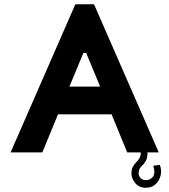

<svg xmlns="http://www.w3.org/2000/svg" viewBox="-20 -720 800 907"><path d="M581 0 507 -180H254L180 0H30L336 -700H424L730 0ZM308 -311H453L387 -470H374ZM677 0Q677 27 668 41.5Q659 56 649 65Q639 74 636 88Q632 105 641.5 118Q651 131 669 131Q691 131 703 114Q715 97 704 63L735 59Q745 85 738.5 110Q732 135 714 151Q696 167 669 167Q637 167 619 145Q601 123 601 100Q601 80 607.5 68Q614 56 623 47Q632 38 638.5 27.5Q645 17 645 0Z"/></svg>

Font: Vina Sans
Style: Regular
Weight: 400
Designer: Andree Nguyen
Foundry: Nguyen Type Foundry
Version: Version 1.002; ttfautohint (v1.8.4.7-5d5b);gftools[0.9.28]